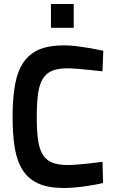

<svg xmlns="http://www.w3.org/2000/svg" viewBox="-20 -930 571 961"><path d="M496 -14Q462 -6 428 -1Q399 4 364 7.5Q329 11 300 11Q222 11 172 -11.5Q122 -34 93.5 -78.5Q65 -123 54 -189.5Q43 -256 43 -345Q43 -439 55.5 -507Q68 -575 98 -618.5Q128 -662 177 -682.5Q226 -703 300 -703Q332 -703 367 -698.5Q402 -694 431 -689Q464 -683 497 -676L493 -573Q460 -576 427 -580Q399 -583 369 -585.5Q339 -588 316 -588Q271 -588 241.5 -576Q212 -564 194.5 -536Q177 -508 170.5 -461Q164 -414 164 -345Q164 -279 170 -233Q176 -187 192.5 -158.5Q209 -130 239.5 -117Q270 -104 320 -104Q340 -104 369.5 -106.5Q399 -109 427 -112Q459 -116 493 -120ZM235 -910H349V-791H235Z"/></svg>

Font: Panefresco 800wt
Style: Regular
Weight: 800
Designer: Campivisivi
Foundry: Campivisivi & Chank Co
Version: Version 1.001